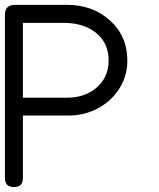

<svg xmlns="http://www.w3.org/2000/svg" viewBox="-20 -761 646 781"><path d="M0 -37.1V-701.2Q0 -741.2 41 -741.2H252.9Q357.4 -741.2 427.7 -677.5Q498 -613.8 498 -514.2Q498 -452.1 465.3 -400.6Q432.6 -349.1 377.9 -320.1Q323.2 -291 258.8 -291H73.2V-37.1Q73.2 0 37.1 0Q0 0 0 -37.1ZM238.8 -668H73.2V-363.8H254.9Q325.7 -363.8 373.8 -405.5Q421.9 -447.3 421.9 -515.1Q421.9 -585.9 371.1 -627Q320.3 -668 238.8 -668Z"/></svg>

Font: BPreplay
Style: Regular
Weight: 400
Designer: Magenta/George Triantafyllakos
Foundry: Magenta/George Triantafyllakos
Version: Version 1.00